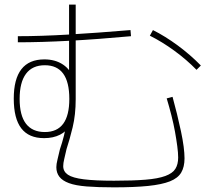

<svg xmlns="http://www.w3.org/2000/svg" viewBox="-20 -820 920 837"><path d="M225.6 -91.1Q225.6 -104.4 230.6 -124.4Q235.6 -144.4 241.1 -168.9Q251.1 -197.8 258.9 -228.9Q266.7 -260 271.1 -294.4L285.6 -275.6Q271.1 -247.8 241.7 -232.8Q212.2 -217.8 172.2 -217.8Q105.6 -217.8 72.8 -260.6Q40 -303.3 40 -390Q40 -475.6 73.3 -518.3Q106.7 -561.1 173.3 -561.1Q221.1 -561.1 255 -538.3Q288.9 -515.6 302.2 -473.3L281.1 -454.4V-800H310V-387.8Q310 -320 296.7 -265Q283.3 -210 270 -170Q264.4 -144.4 260 -126.7Q255.6 -108.9 255.6 -95.6Q255.6 -72.2 276.1 -58.3Q296.7 -44.4 345.6 -38.3Q394.4 -32.2 476.7 -32.2Q560 -32.2 614.4 -36.7Q668.9 -41.1 700.6 -52.8Q732.2 -64.4 744.4 -83.9Q756.7 -103.3 756.7 -133.3Q756.7 -153.3 752.8 -182.8Q748.9 -212.2 742.8 -246.1Q736.7 -280 727.2 -317.2Q717.8 -354.4 706.7 -391.1L732.2 -397.8Q742.2 -361.1 751.7 -322.8Q761.1 -284.4 768.9 -247.8Q776.7 -211.1 780.6 -181.1Q784.4 -151.1 784.4 -130Q784.4 -92.2 770 -67.8Q755.6 -43.3 720.6 -29.4Q685.6 -15.6 625.6 -9.4Q565.6 -3.3 476.7 -3.3Q406.7 -3.3 357.8 -7.2Q308.9 -11.1 280.6 -21.7Q252.2 -32.2 238.9 -49.4Q225.6 -66.7 225.6 -91.1ZM282.2 -388.9Q282.2 -462.2 255.6 -498.9Q228.9 -535.6 175.6 -535.6Q121.1 -535.6 93.3 -498.3Q65.6 -461.1 65.6 -388.9Q65.6 -316.7 93.3 -280.6Q121.1 -244.4 175.6 -244.4Q228.9 -244.4 255.6 -280.6Q282.2 -316.7 282.2 -388.9ZM836.7 -515.6Q793.3 -560 740 -598.9Q686.7 -637.8 633.3 -664.4L646.7 -688.9Q700 -662.2 755 -621.7Q810 -581.1 855.6 -534.4ZM57.8 -662.2Q156.7 -662.2 280 -669.4Q403.3 -676.7 548.9 -688.9L551.1 -662.2Q406.7 -648.9 282.2 -642.2Q157.8 -635.6 57.8 -635.6Z"/></svg>

Font: Paperlogy 1 Thin
Style: Regular
Weight: 250
Designer: redesigned by Lee Juim, glyphs from Gmarket Sans & Montserrat
Foundry: PT&
Version: Version 1.001